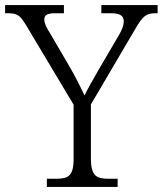

<svg xmlns="http://www.w3.org/2000/svg" viewBox="-28 -734 639 754"><path d="M156 0H434V-32H399C352 -32 329 -42 329 -111V-324L503 -620C532 -670 546 -682 581 -682H591V-714H370V-682H408C445 -682 458 -671 458 -650C458 -636 452 -618 439 -596L361 -463C337 -421 315 -383 304 -359C288 -393 267 -435 243 -476L167 -606C156 -623 146 -641 146 -657C146 -671 152 -682 188 -682H223V-714H-8V-682H3C42 -682 52 -672 75 -634L261 -323V-109C261 -41 238 -32 191 -32H156Z"/></svg>

Font: Noto Serif Georgian Light
Style: Regular
Weight: 300
Designer: Monotype Design Team, Akaki Razmadze
Foundry: Google LLC
Version: Version 2.003